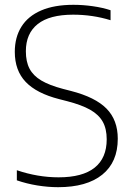

<svg xmlns="http://www.w3.org/2000/svg" viewBox="-20 -769 550 798"><path d="M50 -19.5V-61.5Q137 -32 223.5 -32Q323 -32 373.2 -72Q423.5 -112 423.5 -190Q423.5 -234 406.8 -263.5Q390 -293 354.5 -313Q319 -333 259 -348.5L226 -357Q132 -381 86.8 -428.5Q41.5 -476 41.5 -553.5Q41.5 -614 69 -658Q96.5 -702 151 -725.5Q205.5 -749 285 -749Q325 -749 365.5 -743.2Q406 -737.5 439.5 -726.5V-685Q365 -708 284 -708Q186 -708 136.8 -669Q87.5 -630 87.5 -556Q87.5 -512.5 102.8 -483.5Q118 -454.5 151.5 -434.5Q185 -414.5 242 -399.5L275 -391Q376 -365 422.8 -317.5Q469.5 -270 469.5 -192.5Q469.5 -95 405 -43Q340.5 9 221.5 9Q180 9 135.2 1.8Q90.5 -5.5 50 -19.5Z"/></svg>

Font: Encode Sans ExtraLight
Style: Regular
Weight: 275
Designer: Multiple Designers
Foundry: Impallari Type
Version: Version 2.000